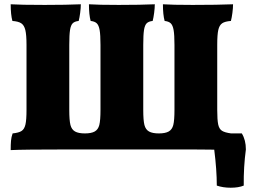

<svg xmlns="http://www.w3.org/2000/svg" viewBox="-20 -699 1200 898"><path d="M1120 169Q1096 179 1059 179Q1023 179 994 169Q994 96 982 1Q934 0 791 0H299Q90 0 30 3Q30 -24 31.5 -41Q33 -58 39 -75Q68 -78 81 -86.5Q94 -95 99 -116.5Q104 -138 104 -185V-489Q104 -536 98.5 -558.5Q93 -581 79.5 -590Q66 -599 38 -601Q30 -630 30 -679Q75 -676 189 -676Q292 -676 358 -679Q358 -662 355 -639Q352 -616 348 -601Q329 -599 320 -590Q311 -581 307.5 -558.5Q304 -536 304 -489V-185Q304 -136 309.5 -114.5Q315 -93 331 -84Q347 -75 377 -75Q407 -75 423 -84Q439 -93 444.5 -114.5Q450 -136 450 -185V-489Q450 -536 446 -558.5Q442 -581 432.5 -590Q423 -599 404 -601Q396 -630 396 -679Q438 -676 535 -676Q638 -676 704 -679Q704 -662 701 -639Q698 -616 694 -601Q675 -599 666 -590Q657 -581 653.5 -558.5Q650 -536 650 -489V-185Q650 -136 655.5 -114.5Q661 -93 677 -84Q693 -75 723 -75Q753 -75 769 -84Q785 -93 790.5 -114.5Q796 -136 796 -185V-489Q796 -536 792 -558.5Q788 -581 778.5 -590Q769 -599 750 -601Q742 -630 742 -679Q784 -676 881 -676Q999 -676 1070 -679Q1070 -662 1067 -639Q1064 -616 1060 -601Q1032 -599 1019 -590Q1006 -581 1001 -559Q996 -537 996 -489V-185Q996 -138 1000.5 -117Q1005 -96 1018 -87.5Q1031 -79 1061 -75H1111Q1130 -44 1130 0Q1119 82 1120 169Z"/></svg>

Font: Vollkorn SC Black
Style: Regular
Weight: 900
Designer: Friedrich Althausen
Foundry: Friedrich Althausen
Version: Version 4.015